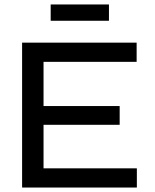

<svg xmlns="http://www.w3.org/2000/svg" viewBox="-20 -840 693 860"><path d="M175 -281V-86H593V0H79V-649H592V-563H175V-365H516V-281ZM207 -747V-820H468V-747Z"/></svg>

Font: Syne Med Modified
Style: Regular
Weight: 500
Designer: Lucas Descroix
Foundry: Bonjour Monde
Version: Version 2.200